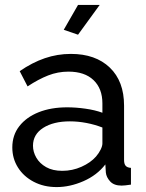

<svg xmlns="http://www.w3.org/2000/svg" viewBox="-20 -750 594 780"><path d="M30 -151Q30 -201 58.5 -237.5Q87 -274 137 -294Q187 -314 253 -314Q288 -314 327 -308.5Q366 -303 396 -292V-330Q396 -390 360 -424.5Q324 -459 258 -459Q215 -459 175.5 -443.5Q136 -428 92 -399L60 -461Q111 -496 162 -513.5Q213 -531 268 -531Q368 -531 426 -475.5Q484 -420 484 -321V-100Q484 -84 490.5 -76.5Q497 -69 512 -68V0Q499 2 489.5 3Q480 4 474 4Q443 4 427.5 -13Q412 -30 410 -49L408 -82Q374 -38 319 -14Q264 10 210 10Q158 10 117 -11.5Q76 -33 53 -69.5Q30 -106 30 -151ZM370 -114Q382 -128 389 -142.5Q396 -157 396 -167V-232Q365 -244 331 -250.5Q297 -257 264 -257Q197 -257 155.5 -230.5Q114 -204 114 -158Q114 -133 127.5 -109.5Q141 -86 167.5 -71Q194 -56 233 -56Q274 -56 311 -72.5Q348 -89 370 -114ZM297 -609 239 -629 297 -730H385Z"/></svg>

Font: Raleway Thin Medium
Style: Regular
Weight: 500
Version: Version 4.026